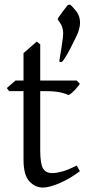

<svg xmlns="http://www.w3.org/2000/svg" viewBox="-20 -807 384 841"><path d="M168 14.6Q134.3 14.6 108.6 -12.7Q83 -40 83 -107.9V-407.7H20L9.8 -421.4L47.9 -454.1H83V-574.2L141.1 -625L156.2 -612.8V-454.1H315.9L330.1 -439.9Q320.8 -426.3 305.7 -410.6Q290.5 -395 280.8 -390.6Q269 -396.5 245.1 -402.1Q221.2 -407.7 181.6 -407.7H156.2V-149.9Q156.2 -91.3 168 -70.1Q179.7 -48.8 209 -48.8Q226.1 -48.8 252 -55.7Q277.8 -62.5 315.9 -82L330.1 -57.1Q282.2 -21.5 238 -3.4Q193.8 14.6 168 14.6ZM249 -535.2Q240.7 -534.2 240.2 -538.1Q239.7 -541 242.7 -558.3Q245.6 -575.7 249.3 -598.4Q252.9 -621.1 255.4 -642.1Q257.8 -663.1 255.9 -673.3Q253.4 -689 247.1 -700.2Q240.7 -711.4 235.8 -717.3Q233.4 -720.7 232.9 -722.2Q232.9 -725.1 234.9 -728.5Q240.7 -737.3 252.9 -753.9Q265.1 -770.5 274.9 -782.7Q277.8 -785.6 282.2 -786.6Q285.6 -787.1 290 -784.7Q296.9 -778.3 311.3 -761.2Q325.7 -744.1 329.1 -723.6Q332 -707 329.1 -691.7Q326.2 -676.3 322.3 -666Q320.3 -659.7 310.5 -639.4Q300.8 -619.1 288.3 -595.2Q275.9 -571.3 264.9 -553.7Q253.9 -536.1 249 -535.2Z"/></svg>

Font: David Libre
Style: Regular
Weight: 400
Designer: Ismar David, J. Victor Gaultney, Annie Olsen and Meir Sadan
Foundry: Monotype Imaging Inc. & SIL International
Version: Version 1.100; ttfautohint (v1.8.4.7-5d5b)